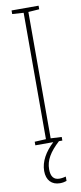

<svg xmlns="http://www.w3.org/2000/svg" viewBox="-102 -749 424 1001"><g transform="rotate(-10 109.5 -248.5)"><path d="M87 136C87 88 111 48 163 0H181V-19L123 -22V-691L181 -695V-714H38V-695L98 -691V-22L38 -19V0H133C88 42 60 90 60 140C60 189 87 217 131 217C145 217 158 214 166 211V188C160 190 144 193 132 193C102 193 87 174 87 136Z"/></g></svg>

Font: Noto Sans Sinhala ExtraCondensed Thin
Style: Regular
Weight: 100
Width: 2
Designer: Jelle Bosma - Monotype Design Team
Foundry: Monotype Imaging Inc.
Version: Version 2.006